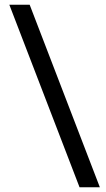

<svg xmlns="http://www.w3.org/2000/svg" viewBox="-20 -731 450 812"><path d="M19.5 -710.9H105.5L402.3 61H316.4Z"/></svg>

Font: Vazir FD-UI
Style: Regular-FD-UI
Weight: 400
Designer: Saber Rastikerdar
Foundry: Saber Rastikerdar
Version: Version 30.1.0